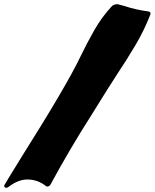

<svg xmlns="http://www.w3.org/2000/svg" viewBox="-45 -770 737 915"><path d="M-15.1 125Q-21.5 125 -24.4 119.1Q-24.9 117.7 -24.9 116.2Q-24.9 114.3 -24.4 112.8Q-23.4 109.4 54.7 -17.1Q273.4 -363.8 337.4 -498.5Q368.7 -563.5 404.1 -625.7Q439.5 -688 487.3 -739.7Q497.1 -750 515.6 -750Q517.6 -750 546.9 -741.7Q602.5 -723.1 663.1 -715.3Q667.5 -714.8 670.4 -711.4Q672.4 -709 672.4 -705.6Q672.4 -703.6 671.9 -701.7Q642.6 -626 601.1 -555.9Q559.6 -485.8 513.7 -417Q480.5 -366.7 389.2 -219.2Q286.1 -57.6 196.3 108.4Q189.9 119.1 181.2 119.1Q177.7 119.1 174.8 117.2Q134.8 85.4 85 85.4Q41.5 85.4 -4.9 121.1Q-10.3 125 -15.1 125Z"/></svg>

Font: Weird Comic
Style: Italic
Weight: 400
Italic angle: -16°
Designer: GGBotNet
Foundry: GGBotNet
Version: 0.80